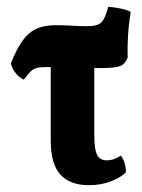

<svg xmlns="http://www.w3.org/2000/svg" viewBox="-20 -535 417 564"><path d="M50 -301Q35 -308 25 -321.5Q15 -335 12 -349Q29 -392 47 -416.5Q65 -441 88 -451Q111 -461 144 -461Q167 -461 191.5 -459.5Q216 -458 236 -458Q266 -458 277.5 -469Q289 -480 298 -515Q315 -514 334 -510Q353 -506 364 -500Q358 -464 356 -428.5Q354 -393 355 -366Q348 -347 333 -341Q318 -335 275 -335Q251 -335 221 -336Q191 -337 163.5 -337.5Q136 -338 115 -338Q98 -338 88 -335.5Q78 -333 70 -325Q62 -317 50 -301ZM241 9Q186 9 157.5 -22Q129 -53 129 -123V-356H257V-139Q257 -95 265.5 -79.5Q274 -64 293 -64Q315 -64 335 -78Q349 -60 350 -29Q334 -13 305 -2Q276 9 241 9Z"/></svg>

Font: Vollkorn
Style: Bold
Weight: 700
Designer: Friedrich Althausen
Foundry: Friedrich Althausen
Version: Version 5.000